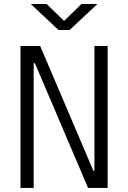

<svg xmlns="http://www.w3.org/2000/svg" viewBox="-20 -918 626 938"><path d="M410.2 0H505.9V-693.4H441.4V-84H436L176.3 -693.4H80.1V0H144.5V-609.4H150.4ZM265.6 -771.5H320.3L455.6 -898.4H377.9L293 -815.9L208 -898.4H130.4Z"/></svg>

Font: Cascadia Mono NF Light
Style: Regular
Weight: 300
Monospace: yes
Designer: Aaron Bell
Foundry: Saja Typeworks
Version: Version 2404.023